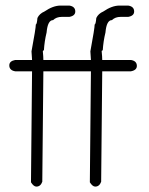

<svg xmlns="http://www.w3.org/2000/svg" viewBox="-20 -694 540 696"><path d="M137.2 -435.5 133.3 -35.2Q127 -17.6 111.8 -17.6Q102.1 -17.6 92.3 -33.2L96.2 -435.5H35.2Q13.7 -439 13.7 -457Q13.7 -472.7 35.2 -476.6H96.2L94.2 -507.8Q109.9 -591.8 109.9 -605.5Q113.8 -605.5 115.7 -628.9Q123 -644.5 141.1 -652.3Q172.4 -673.8 199.7 -673.8H231.4Q252.9 -670.4 252.9 -652.3Q252.9 -636.7 231.4 -632.8H203.6Q184.6 -632.8 172.4 -621.1Q152.8 -621.1 148.9 -576.2Q141.1 -544.4 139.2 -511.7Q135.3 -511.2 135.3 -507.8Q137.2 -487.8 137.2 -476.6H309.6L307.6 -507.8Q323.2 -591.8 323.2 -605.5Q327.1 -605.5 329.1 -628.9Q336.4 -644.5 354.5 -652.3Q385.7 -673.8 413.1 -673.8H444.8Q466.3 -670.4 466.3 -652.3Q466.3 -636.7 444.8 -632.8H417Q397.9 -632.8 385.7 -621.1Q366.2 -621.1 362.3 -576.2Q354.5 -544.4 352.5 -511.7Q348.6 -511.2 348.6 -507.8Q350.6 -487.8 350.6 -476.6H454.6Q476.1 -473.1 476.1 -455.1Q476.1 -439.5 454.6 -435.5H350.6L346.7 -35.2Q340.3 -17.6 325.2 -17.6Q315.4 -17.6 305.7 -33.2L309.6 -435.5Z"/></svg>

Font: CEF Fonts CJK Mono
Style: Regular
Weight: 400
Designer: PartyBoss (派对大魔王)
Version: Release 2.25